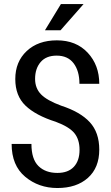

<svg xmlns="http://www.w3.org/2000/svg" viewBox="-20 -921 550 951"><path d="M374 -178.7Q374 -230 348.4 -261.5Q322.8 -293 255.9 -317.9Q157.2 -349.1 106.4 -397.7Q55.7 -446.3 55.7 -529.3Q55.7 -615.2 112.3 -668.2Q168.9 -721.2 261.7 -721.2Q357.4 -721.2 414.6 -659.7Q471.7 -598.1 471.7 -505.9H373.5Q373.5 -569.3 344.7 -607.4Q315.9 -645.5 260.7 -645.5Q208.5 -645.5 181.2 -613.5Q153.8 -581.5 153.8 -530.3Q153.8 -483.9 183.3 -453.6Q212.9 -423.3 283.2 -397.5Q377.9 -366.7 424.8 -315.7Q471.7 -264.6 471.7 -179.7Q471.7 -90.3 415.5 -40Q359.4 10.3 264.2 10.3Q171.4 10.3 104.5 -45.7Q37.6 -101.6 37.6 -208H135.7Q135.7 -132.8 170.4 -98.6Q205.1 -64.5 264.2 -64.5Q317.4 -64.5 345.7 -94.7Q374 -125 374 -178.7ZM281.7 -900.9H394L279.8 -771H202.6Z"/></svg>

Font: Franco
Style: Regular
Weight: 400
Designer: Google
Version: Version 1.200311; 2013